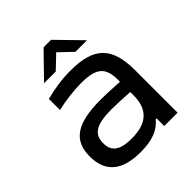

<svg xmlns="http://www.w3.org/2000/svg" viewBox="-193 -798 926 926"><g transform="rotate(-45 270.0 -335.5)"><path d="M270 -509C212 -509 158 -501 99 -486V-410C155 -423 212 -430 262 -430C363 -430 400 -403 400 -315V-302C339 -306 297 -307 272 -307C109 -307 42 -259 42 -150C42 -42 107 9 231 9C310 9 360 -11 394 -52H400V0H491V-290C491 -447 429 -509 270 -509ZM133 -150C133 -212 174 -237 277 -237C306 -237 355 -235 400 -232V-209C400 -115 351 -68 247 -68C167 -68 133 -93 133 -150ZM136 -556H216L283 -620L350 -556H429L308 -680H257Z"/></g></svg>

Font: LT Wave Alt
Style: Regular
Weight: 400
Designer: Daniel Lyons
Version: Version 2.5 (Glyphs App)